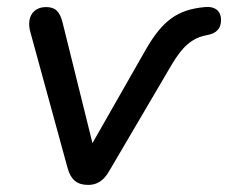

<svg xmlns="http://www.w3.org/2000/svg" viewBox="-20 -515 644 542"><path d="M229 7C254 7 272 -5 287 -30L465 -333C495 -383 521 -408 565 -416C592 -421 604 -435 604 -459C604 -483 588 -498 558 -495C482 -488 439 -458 391 -374L241 -111L157 -450C149 -483 136 -495 110 -495C74 -495 55 -467 65 -427L171 -40C180 -8 197 7 229 7Z"/></svg>

Font: SN Pro Medium
Style: Italic
Weight: 400
Italic angle: -9°
Designer: Tobias Whetton
Foundry: Supernotes
Version: Version 1.001;Glyphs 3.2 (3249)